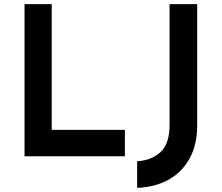

<svg xmlns="http://www.w3.org/2000/svg" viewBox="-20 -752 1066 924"><path d="M98 -732H229V-127H581V0H98ZM929 -148Q929 -55 892 11.5Q855 78 790 113.5Q725 149 640 152V24Q709 20 752.5 -20Q796 -60 796 -151V-732H929Z"/></svg>

Font: Reem Kufi Fun SemiBold
Style: Regular
Weight: 600
Designer: Khaled Hosny
Version: Version 1.005